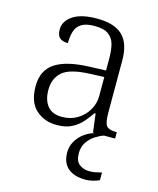

<svg xmlns="http://www.w3.org/2000/svg" viewBox="-116 -625 773 939"><g transform="rotate(15 271.0 -156.0)"><path d="M201 10Q138 10 95.5 -28.5Q53 -67 53 -148Q53 -227 109.5 -265Q166 -303 283 -307L366 -310V-372Q366 -411 358.5 -441Q351 -471 327.5 -488.5Q304 -506 256 -506Q213 -506 190 -491.5Q167 -477 159 -451Q151 -425 151 -391Q123 -391 109 -403.5Q95 -416 95 -446Q95 -488 137 -516Q179 -544 258 -544Q348 -544 389 -503.5Q430 -463 430 -379V-112Q430 -64 442 -48Q454 -32 491 -32H495V0H383L371 -94H366Q349 -69 328 -45Q307 -21 276.5 -5.5Q246 10 201 10ZM216 -35Q260 -35 294 -56Q328 -77 347 -110Q366 -143 366 -181V-277L292 -274Q193 -270 155.5 -237Q118 -204 118 -145Q118 -96 141.5 -65.5Q165 -35 216 -35ZM407 232Q349 232 317.5 205Q286 178 286 125Q286 95 301 69Q316 43 340.5 25Q365 7 392 0H439Q420 6 397 20.5Q374 35 358 58.5Q342 82 342 114Q342 155 363.5 171Q385 187 414 187Q429 187 443 184.5Q457 182 476 177V216Q461 223 441.5 227.5Q422 232 407 232Z"/></g></svg>

Font: Noto Serif Myanmar Light
Style: Regular
Weight: 300
Designer: Ben Mitchell and the Monotype Design Team
Foundry: Monotype Imaging Inc.
Version: Version 2.106; ttfautohint (v1.8.4.7-5d5b)